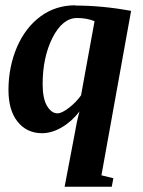

<svg xmlns="http://www.w3.org/2000/svg" viewBox="-20 -491 540 725"><path d="M141 -173Q141 -120 157 -92Q174 -63 197 -63Q213 -63 239 -83Q266 -103 286 -131L337 -411Q308 -423 271 -423Q216 -423 178 -348Q141 -274 141 -173ZM264 -471 265 -470Q366 -470 475 -450L363 171L408 182L402 214H224L260 25Q269 -29 280 -70Q251 -32 213 -10Q175 12 139 12Q81 12 46 -32Q12 -75 12 -151Q12 -238 44 -313Q76 -387 133 -429Q190 -471 264 -471Z"/></svg>

Font: Libra Serif Modern
Style: Bold Italic
Weight: 700
Italic angle: -12°
Designer: Stefan Peev, Context Ltd
Foundry: Stefan Peev, Context Ltd
Version: Version 1.000